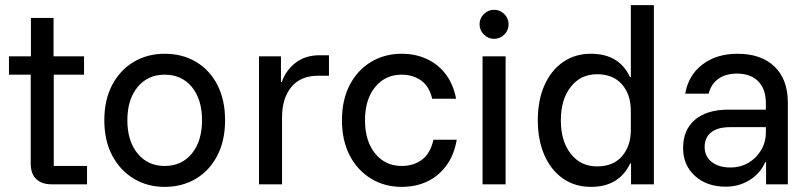

<svg xmlns="http://www.w3.org/2000/svg" viewBox="-20 -720 3170 750"><path d="M181.7 0Q143.3 0 121.7 -20.4Q100 -40.8 100 -81.7V-428.3H15V-500H100.8V-650H189.2V-500H308.3V-428.3H190V-71.7H320V0Z M623.3 10Q555.8 10 502.5 -22.1Q449.2 -54.2 418.3 -112.5Q387.5 -170.8 387.5 -250Q387.5 -330 418.3 -388.3Q449.2 -446.7 502.5 -478.3Q555.8 -510 623.3 -510Q692.5 -510 745.8 -478.3Q799.2 -446.7 829.2 -388.3Q859.2 -330 859.2 -250Q859.2 -170.8 828.8 -112.1Q798.3 -53.3 745 -21.7Q691.7 10 623.3 10ZM623.3 -71.7Q690 -71.7 729.6 -120.4Q769.2 -169.2 769.2 -250Q769.2 -331.7 729.6 -380Q690 -428.3 623.3 -428.3Q557.5 -428.3 517.5 -380Q477.5 -331.7 477.5 -250Q477.5 -169.2 517.5 -120.4Q557.5 -71.7 623.3 -71.7Z M991.7 0V-500H1077.5V-400H1080.8Q1097.5 -446.7 1135.4 -475.4Q1173.3 -504.2 1228.3 -504.2H1265V-424.2H1223.3Q1154.2 -424.2 1117.9 -380Q1081.7 -335.8 1081.7 -260.8V0Z M1549.2 10Q1482.5 10 1429.6 -22.1Q1376.7 -54.2 1346.2 -112.5Q1315.8 -170.8 1315.8 -250Q1315.8 -330 1346.2 -388.3Q1376.7 -446.7 1429.6 -478.3Q1482.5 -510 1549.2 -510Q1601.7 -510 1645.4 -490.4Q1689.2 -470.8 1719.6 -432.1Q1750 -393.3 1761.7 -334.2H1668.3Q1656.7 -383.3 1624.6 -405.8Q1592.5 -428.3 1549.2 -428.3Q1485 -428.3 1445.4 -380Q1405.8 -331.7 1405.8 -250Q1405.8 -169.2 1445.4 -120.4Q1485 -71.7 1549.2 -71.7Q1595 -71.7 1627.9 -95.8Q1660.8 -120 1673.3 -174.2H1764.2Q1753.3 -112.5 1722.5 -71.7Q1691.7 -30.8 1647.5 -10.4Q1603.3 10 1549.2 10Z M1865 0V-500H1955V0ZM1910 -568.3Q1886.7 -568.3 1870 -585Q1853.3 -601.7 1853.3 -625Q1853.3 -648.3 1870 -665Q1886.7 -681.7 1910 -681.7Q1933.3 -681.7 1950 -665Q1966.7 -648.3 1966.7 -625Q1966.7 -601.7 1950 -585Q1933.3 -568.3 1910 -568.3Z M2288.3 10Q2225.8 10 2179.2 -22.5Q2132.5 -55 2106.7 -113.8Q2080.8 -172.5 2080.8 -250Q2080.8 -328.3 2106.7 -386.7Q2132.5 -445 2179.2 -477.5Q2225.8 -510 2288.3 -510Q2398.3 -510 2440.8 -419.2H2444.2V-700H2534.2V0H2445V-81.7H2441.7Q2398.3 10 2288.3 10ZM2312.5 -70Q2375 -70 2409.6 -109.6Q2444.2 -149.2 2444.2 -213.3V-286.7Q2444.2 -350.8 2409.6 -390.4Q2375 -430 2312.5 -430Q2248.3 -430 2209.6 -380.8Q2170.8 -331.7 2170.8 -250Q2170.8 -168.3 2209.6 -119.2Q2248.3 -70 2312.5 -70Z M2815 9.2Q2740.8 9.2 2694.6 -32.9Q2648.3 -75 2648.3 -141.7Q2648.3 -212.5 2694.6 -252.1Q2740.8 -291.7 2825.8 -291.7H2971.7V-316.7Q2971.7 -371.7 2942.1 -402.1Q2912.5 -432.5 2859.2 -432.5Q2815 -432.5 2786.2 -412.1Q2757.5 -391.7 2748.3 -354.2H2656.7Q2669.2 -426.7 2724.2 -468.3Q2779.2 -510 2860.8 -510Q2953.3 -510 3005.4 -460Q3057.5 -410 3057.5 -319.2V0H2972.5V-86.7H2969.2Q2950 -42.5 2908.3 -16.7Q2866.7 9.2 2815 9.2ZM2833.3 -65.8Q2872.5 -65.8 2903.8 -84.2Q2935 -102.5 2953.3 -133.8Q2971.7 -165 2971.7 -203.3V-223.3H2831.7Q2783.3 -223.3 2757.9 -202.9Q2732.5 -182.5 2732.5 -145.8Q2732.5 -109.2 2760 -87.5Q2787.5 -65.8 2833.3 -65.8Z"/></svg>

Font: Funnel Sans
Style: Regular
Weight: 400
Designer: NORD ID, Kristian Moeller
Foundry: Dicotype
Version: Version 1.000